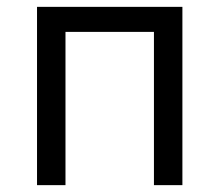

<svg xmlns="http://www.w3.org/2000/svg" viewBox="-20 -540 640 560"><path d="M88 0V-520H512V0H429V-447H171V0Z"/></svg>

Font: Iosevka Aile
Style: Regular
Weight: 400
Designer: Belleve Invis
Foundry: Belleve Invis
Version: Version 28.0.1; ttfautohint (v1.8.4)